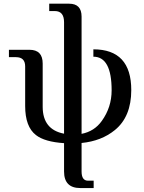

<svg xmlns="http://www.w3.org/2000/svg" viewBox="-20 -752 761 1017"><path d="M412.1 5.4V156.2Q412.1 205.1 446.3 205.1H476.1V244.1H405.3Q319.3 244.1 319.3 156.2V6.3Q216.3 -0.5 170.4 -36.6Q113.3 -80.6 113.3 -190.4V-400.4Q113.3 -449.2 64.5 -449.2H27.3V-488.3H136.2Q206.1 -488.3 206.1 -415.5V-186.5Q206.1 -65.4 319.3 -43.9V-634.3Q319.3 -693.4 270.5 -693.4H240.7V-732.4H346.2Q412.1 -732.4 412.1 -664.1V-43Q480 -56.2 519.5 -111.8Q571.3 -184.1 571.3 -273.4Q571.3 -451.7 474.6 -451.7V-490.7Q675.3 -490.7 675.3 -274.9Q675.3 -133.8 588.4 -63Q517.1 -4.9 412.1 5.4Z"/></svg>

Font: Munson
Style: Regular
Weight: 400
Designer: Paul James MIller
Foundry: High-Logic / Made with FontCreator
Version: Version 2.10;May 5, 2019;FontCreator 11.5.0.2430 64-bit